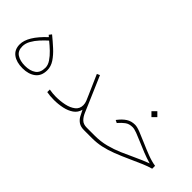

<svg xmlns="http://www.w3.org/2000/svg" viewBox="18 -1054 1573 1573"><g transform="rotate(45 804.5 -267.5)"><path d="M190.4 -335.4 175.8 -348.1 192.9 -370.1Q237.3 -334 278.8 -296.1Q320.3 -258.3 346.9 -218.3Q373.5 -178.2 373.5 -134.8Q373.5 -67.9 330.1 -34.9Q286.6 -2 218.3 -2Q147 -2 105 -33.2Q63 -64.5 63 -125Q63 -216.8 190.4 -335.4ZM348.1 -138.7Q348.1 -168.9 327.1 -200.4Q306.2 -231.9 274.7 -262Q243.2 -292 211.9 -316.9Q184.6 -292.5 156.2 -261.7Q127.9 -231 108.9 -197Q89.8 -163.1 89.8 -128.4Q89.8 -76.2 125.7 -53.2Q161.6 -30.3 217.8 -30.3Q275.9 -30.3 312 -55.4Q348.1 -80.6 348.1 -138.7Z M784.7 -141.1Q784.7 -162.6 775.6 -184.8Q766.6 -207 755.9 -230.5L681.6 -400.4L706.5 -411.6L806.2 -179.7Q822.8 -141.6 836.9 -107.4Q851.1 -73.2 873 -51.8Q895 -30.3 934.1 -30.3H963.4V0H934.1Q894 0 870.4 -15.9Q846.7 -31.7 832.5 -57.1Q818.4 -82.5 805.7 -109.9Q795.9 -68.4 761.5 -44.4Q727.1 -20.5 679.7 -10.5Q632.3 -0.5 583.5 -0.5Q558.6 -0.5 538.1 -2.4Q517.6 -4.4 499.5 -7.8V-37.6Q539.1 -30.3 576.2 -30.3Q627 -30.3 674.8 -40.5Q722.7 -50.8 753.7 -75Q784.7 -99.1 784.7 -141.1Z M1248 -534.7 1282.2 -500.5 1248 -466.3 1213.9 -500.5ZM943.8 -30.3H1026.9Q1095.2 -30.3 1155.5 -45.9Q1215.8 -61.5 1272.7 -85.9Q1329.6 -110.4 1387 -137.5Q1444.3 -164.6 1506.3 -188Q1458.5 -201.2 1411.9 -220Q1365.2 -238.8 1323.7 -256.8Q1282.2 -274.9 1249.8 -287.1Q1217.3 -299.3 1197.3 -299.3Q1157.2 -299.3 1131.6 -279.5Q1106 -259.8 1085.9 -236.3L1081.5 -231L1057.6 -242.7L1062 -248.5Q1090.8 -286.1 1123 -306.9Q1155.3 -327.6 1197.8 -327.6Q1221.7 -327.6 1262.7 -311.5Q1303.7 -295.4 1354 -273.2Q1404.3 -251 1455.6 -231.4Q1506.8 -211.9 1551.3 -205.1V-171.9Q1510.7 -160.2 1470.7 -143.3Q1430.7 -126.5 1369.6 -98.6Q1297.9 -65.9 1240.7 -43.9Q1183.6 -22 1132.3 -11Q1081.1 0 1025.4 0H943.8Z"/></g></svg>

Font: Vazirmatn UI FD Thin
Style: Regular
Weight: 100
Designer: Saber Rastikerdar
Foundry: Saber Rastikerdar
Version: Version 33.003